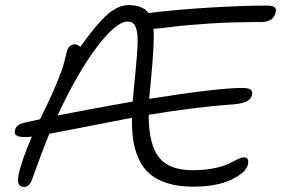

<svg xmlns="http://www.w3.org/2000/svg" viewBox="-20 -753 1109 758"><path d="M76.2 -15.1Q60.1 -15.1 54.2 -25.6Q48.3 -36.1 53.2 -62Q64.5 -118.2 106 -213.9Q96.2 -211.9 80.1 -211.9Q54.7 -211.9 45.4 -218Q36.1 -224.1 39.1 -238.8Q41.5 -250 49.8 -257.1Q58.1 -264.2 77.1 -269Q99.6 -273.4 138.2 -282.2Q140.1 -286.1 150.9 -308.6Q161.6 -331.1 164.3 -336.4Q167 -341.8 176.5 -362.3Q186 -382.8 189 -390.1Q191.9 -397.5 200 -415.5Q208 -433.6 211.2 -442.6Q214.4 -451.7 220.5 -467.3Q226.6 -482.9 229.7 -493.9Q232.9 -504.9 236.3 -518.1Q239.7 -531.2 242.2 -543Q245.1 -559.1 253.7 -568.6Q262.2 -578.1 273.9 -578.1Q286.6 -578.1 296.9 -567.9Q358.9 -655.3 402.3 -694.1Q445.8 -732.9 486.8 -732.9Q543.9 -732.9 566.9 -701.2L570.8 -702.1Q677.2 -715.3 808.8 -723.1Q940.4 -731 1030.8 -731Q1055.7 -731 1063.5 -725.1Q1071.3 -719.2 1068.8 -706.1Q1060.5 -666 1011.2 -666Q897.5 -666 807.6 -660.2Q717.8 -654.3 659.7 -647Q601.6 -639.6 585.9 -639.2Q590.8 -589.8 574.7 -423.8Q573.7 -414.1 573.2 -409.2Q572.8 -400.9 571 -385.5Q569.3 -370.1 568.8 -362.8Q841.8 -405.8 935.1 -405.8Q960.9 -405.8 969.5 -399.2Q978 -392.6 975.1 -379.9Q973.1 -369.1 965.6 -361.3Q958 -353.5 945.6 -349.4Q933.1 -345.2 918.5 -343Q903.8 -340.8 884.8 -339.8Q748 -329.6 566.9 -299.8Q566.9 -184.6 606.7 -132.8Q646.5 -81.1 740.2 -81.1Q787.6 -81.1 825.4 -88.9Q863.3 -96.7 882.1 -106.4Q900.9 -116.2 917.5 -124Q934.1 -131.8 943.8 -131.8Q963.9 -131.8 959 -104Q952.6 -72.8 894.8 -44.4Q836.9 -16.1 741.2 -16.1Q684.1 -16.1 641.4 -29.5Q598.6 -43 571.5 -66.2Q544.4 -89.4 528.3 -124.3Q512.2 -159.2 506.1 -198.7Q500 -238.3 501 -288.1Q439 -276.4 327.9 -254.4Q216.8 -232.4 174.8 -225.1Q144 -149.9 107.9 -47.9Q96.7 -15.1 76.2 -15.1ZM483.9 -668Q438.5 -668 361.8 -566.4Q285.2 -464.8 207 -296.9Q318.4 -319.3 503.9 -352.1Q506.3 -379.9 506.8 -386.2Q523.9 -551.8 523.4 -594.2Q522.9 -653.3 500.5 -664.6Q493.7 -668 483.9 -668Z"/></svg>

Font: Shantell Sans Bouncy
Style: Italic
Weight: 300
Italic angle: -11.31°
Designer: Stephen Nixon, Anya Danilova, Shantell Martin
Foundry: Arrow Type
Version: Version 1.006;[9816181b4]